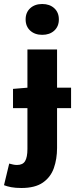

<svg xmlns="http://www.w3.org/2000/svg" viewBox="-43 -743 398 959"><path d="M22 -203V-299L94 -305H312V-203ZM64 196Q34 196 13 192Q-8 188 -23 182L3 74Q14 77 23 79Q32 81 42 81Q71 81 82.5 61.5Q94 42 94 1V-496H242V-4Q242 51 226 96.5Q210 142 171 169Q132 196 64 196ZM168 -569Q131 -569 108 -590Q85 -611 85 -646Q85 -681 108 -702Q131 -723 168 -723Q205 -723 228 -702Q251 -681 251 -646Q251 -611 228 -590Q205 -569 168 -569Z"/></svg>

Font: Source Sans 3
Style: Bold
Weight: 700
Designer: Paul D. Hunt
Foundry: Adobe
Version: Version 3.052;hotconv 1.1.0;makeotfexe 2.6.0